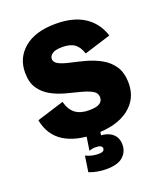

<svg xmlns="http://www.w3.org/2000/svg" viewBox="-136 -635 782 915"><g transform="rotate(-20 255.0 -177.0)"><path d="M253 14Q154 14 94.5 -24Q35 -62 20 -140L158 -183Q169 -141 195 -121.5Q221 -102 263 -102Q302 -102 318 -112.5Q334 -123 334 -142Q334 -165 312.5 -177Q291 -189 257.5 -197.5Q224 -206 186 -216Q148 -226 114.5 -244Q81 -262 59.5 -293Q38 -324 38 -375Q38 -450 94.5 -497Q151 -544 254 -544Q343 -544 398.5 -508Q454 -472 476 -404L341 -362Q330 -397 308 -413Q286 -429 246 -429Q210 -429 195 -418Q180 -407 180 -393Q180 -374 202 -363.5Q224 -353 259 -345.5Q294 -338 332.5 -327.5Q371 -317 406 -297.5Q441 -278 463 -245Q485 -212 485 -158Q485 -80 424 -33Q363 14 253 14ZM245 190Q224 190 201.5 186Q179 182 159 174L171 94Q187 102 203.5 105.5Q220 109 235 109Q265 109 265 92Q265 74 232 74Q223 74 215 75.5Q207 77 199 80L213 -11L281 -9L275 43L263 29Q307 29 332 49Q357 69 357 106Q357 142 330.5 166Q304 190 245 190Z"/></g></svg>

Font: Radio Canada Big
Style: Regular
Weight: 400
Designer: Étienne Aubert Bonn
Foundry: Coppers and Brasses
Version: Version 1.001